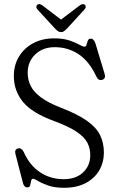

<svg xmlns="http://www.w3.org/2000/svg" viewBox="-20 -900 575 936"><path d="M292 15.5Q246.5 15.5 215.2 4.5Q184 -6.5 165.8 -17.5Q147.5 -28.5 141 -28.5Q133.5 -28.5 131.8 -18Q130 -7.5 127.2 3Q124.5 13.5 114 13.5Q96.5 13.5 91.5 -9.5L55 -150.5Q50 -172 68.5 -176.5Q84.5 -180.5 95.5 -159.5Q124.5 -94 175.2 -60.2Q226 -26.5 290.5 -26.5Q349.5 -26.5 384.5 -59Q419.5 -91.5 420 -142Q420.5 -174.5 406.8 -202.5Q393 -230.5 355.2 -256.5Q317.5 -282.5 245 -309.5Q137 -348.5 92.2 -403Q47.5 -457.5 47.5 -529.5Q47.5 -583 72.8 -624.5Q98 -666 142.2 -689.5Q186.5 -713 244 -713Q288 -713 317.8 -703Q347.5 -693 365.5 -682.8Q383.5 -672.5 392 -672.5Q399.5 -672.5 402 -682.2Q404.5 -692 408 -701.8Q411.5 -711.5 422.5 -711.5Q438 -711.5 446 -686L490 -540Q497 -517 478.5 -511Q460.5 -505 450.5 -525.5Q415.5 -601 363.5 -635.5Q311.5 -670 247 -670Q188.5 -670 151.8 -634.8Q115 -599.5 115 -545.5Q115 -511 129.5 -481.5Q144 -452 179.5 -425.5Q215 -399 279 -374Q358 -343.5 403.5 -311.5Q449 -279.5 467.8 -241.5Q486.5 -203.5 486.5 -155Q486 -107 463 -68.2Q440 -29.5 396.8 -7Q353.5 15.5 292 15.5ZM307.5 -761.5Q299.5 -753.5 293.2 -748.5Q287 -743.5 278.5 -743.5Q269 -743.5 262.2 -748.2Q255.5 -753 247.5 -761.5L162.5 -854Q156.5 -861 157.2 -867.2Q158 -873.5 162 -877Q171.5 -884.5 187 -873.5L277.5 -804.5L368.5 -873.5Q384 -884.5 393.5 -877Q397.5 -874 397.8 -867.2Q398 -860.5 392 -854Z"/></svg>

Font: Fraunces 72pt S100 Light
Style: Regular
Weight: 300
Version: Version 1.000; ttfautohint (v1.8.3)